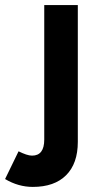

<svg xmlns="http://www.w3.org/2000/svg" viewBox="-82 -520 381 755"><path d="M47 215Q-10 215 -62 184L-9 75Q7 83 20.5 87.5Q34 92 44 92Q92 92 92 29V-500H224V38Q224 123 178 169Q132 215 47 215Z"/></svg>

Font: Figtree
Style: Bold
Weight: 700
Designer: Erik Kennedy
Foundry: Erik Kennedy
Version: Version 2.001;gftools[0.9.30]